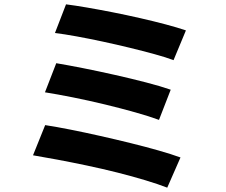

<svg xmlns="http://www.w3.org/2000/svg" viewBox="-20 -811 1040 884"><path d="M284 -791Q324 -786 379.5 -776.5Q435 -767 498.5 -754.5Q562 -742 625.5 -727.5Q689 -713 743.5 -698.5Q798 -684 836 -671L779 -534Q745 -547 692 -561.5Q639 -576 577.5 -591Q516 -606 453 -619.5Q390 -633 332.5 -643.5Q275 -654 233 -659ZM239 -520Q293 -511 363.5 -497Q434 -483 509.5 -466Q585 -449 652.5 -431.5Q720 -414 766 -398L712 -259Q669 -275 603.5 -293.5Q538 -312 463.5 -330Q389 -348 316.5 -362.5Q244 -377 187 -386ZM188 -235Q240 -227 305.5 -214Q371 -201 442 -185Q513 -169 582 -152Q651 -135 710.5 -118Q770 -101 811 -86L750 53Q709 37 649.5 19Q590 1 520.5 -16.5Q451 -34 379.5 -49Q308 -64 244 -76Q180 -88 132 -96Z"/></svg>

Font: Noto Sans KR ExtraBold
Style: Regular
Weight: 800
Designer: Ryoko NISHIZUKA  (kana, bopomofo & ideographs); Paul D. Hunt (Latin, Greek & Cyrillic); Sandoll Communications , Soo-you
Foundry: Adobe
Version: Version 2.004-H2;hotconv 1.0.118;makeotfexe 2.5.65603